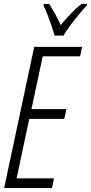

<svg xmlns="http://www.w3.org/2000/svg" viewBox="-20 -951 460 971"><path d="M1 0 153 -714H395L385 -666H196L139 -399H316L305 -350H128L64 -49H253L243 0ZM256 -771Q251 -790 241 -819.5Q231 -849 220 -877.5Q209 -906 200 -922L202 -931H229Q241 -912 257 -884Q273 -856 287 -824Q311 -853 337.5 -881Q364 -909 392 -931H420L418 -922Q401 -904 378.5 -877Q356 -850 334.5 -821.5Q313 -793 301 -771Z"/></svg>

Font: Noto Sans ExtraCondensed Light
Style: Italic
Weight: 300
Width: 2
Italic angle: -12°
Designer: Monotype Design Team
Foundry: Monotype Imaging Inc.
Version: Version 2.013; ttfautohint (v1.8.4.7-5d5b)